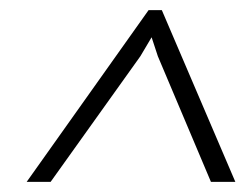

<svg xmlns="http://www.w3.org/2000/svg" viewBox="-20 -677 483 376"><path d="M296.9 -657.2 440.9 -320.8H393.1L289.1 -566.9L276.9 -604L254.9 -566.9L79.1 -320.8H32.2L271 -657.2Z"/></svg>

Font: Unna-Italic
Style: Italic
Weight: 400
Italic angle: -8°
Designer: Jorge de Buen U.
Foundry: Omnibus-Type
Version: Version 2.006;PS 002.006;hotconv 1.0.70;makeotf.lib2.5.58329